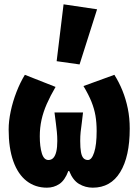

<svg xmlns="http://www.w3.org/2000/svg" viewBox="-20 -856 640 888"><path d="M197 12Q143 12 103 -19Q63 -50 41.5 -110.5Q20 -171 20 -257Q20 -296 29.5 -341Q39 -386 56 -430Q73 -474 95 -510L237 -454Q213 -413 196.5 -375.5Q180 -338 172 -301.5Q164 -265 164 -226Q164 -178 173.5 -147Q183 -116 204 -116Q218 -116 227 -126Q236 -136 240.5 -155.5Q245 -175 245 -204Q245 -227 243 -246Q241 -265 238.5 -285.5Q236 -306 232 -336H364Q361 -306 358 -285.5Q355 -265 353 -246Q351 -227 351 -204Q351 -172 354.5 -152.5Q358 -133 366 -124.5Q374 -116 387 -116Q404 -116 415.5 -151Q427 -186 427 -250Q427 -289 421.5 -321Q416 -353 403 -385.5Q390 -418 366 -458L509 -510Q531 -475 546.5 -436.5Q562 -398 571 -354.5Q580 -311 580 -261Q580 -132 536 -60Q492 12 409 12Q375 12 346 -5Q317 -22 300 -65H296Q280 -22 254.5 -5Q229 12 197 12ZM348 -558 242 -573 274 -836 429 -813Z"/></svg>

Font: Source Code Pro ExtraBold
Style: Regular
Weight: 800
Monospace: yes
Designer: Paul D. Hunt, Teo Tuominen
Foundry: Adobe Systems Incorporated
Version: Version 1.018;hotconv 1.0.116;makeotfexe 2.5.65601